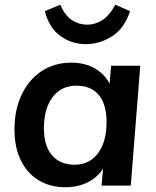

<svg xmlns="http://www.w3.org/2000/svg" viewBox="-20 -782 659 809"><path d="M256 7Q192 7 143.5 -22Q95 -51 68 -106Q41 -161 41 -236Q41 -320 71 -383Q101 -446 155 -482Q209 -518 280 -518Q342 -518 386 -490Q430 -462 451 -411L439 -392L448 -505H571L531 0H408L418 -114L428 -98Q415 -65 389 -41Q363 -17 329 -5Q295 7 256 7ZM295 -88Q357 -88 393 -136.5Q429 -185 429 -267Q429 -343 396 -382Q363 -421 302 -421Q238 -421 201.5 -372.5Q165 -324 165 -241Q165 -168 199 -128Q233 -88 295 -88ZM341 -596Q283 -596 235 -630Q187 -664 169 -735L234 -762Q254 -716 283.5 -697Q313 -678 347 -678Q380 -678 410 -696.5Q440 -715 466 -762L528 -735Q504 -662 452 -629Q400 -596 341 -596Z"/></svg>

Font: Muli
Style: Bold Italic
Weight: 700
Italic angle: -4.541°
Designer: Vernon Adams
Foundry: Vernon Adams
Version: Version 2.100; ttfautohint (v1.8.1.43-b0c9)